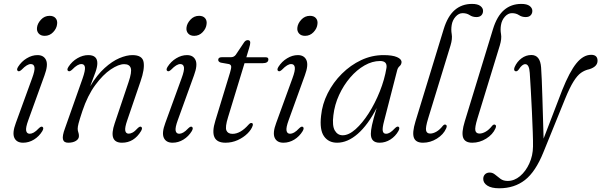

<svg xmlns="http://www.w3.org/2000/svg" viewBox="-20 -740 3154 1007"><path d="M214.5 -552Q194 -552 183 -564.2Q172 -576.5 174 -594.5Q176 -616.5 194.8 -636.8Q213.5 -657 240 -657Q261 -657 271.5 -644.8Q282 -632.5 279.5 -614Q277.5 -591 259 -571.5Q240.5 -552 214.5 -552ZM128.5 -110Q114 -70.5 117.2 -54.5Q120.5 -38.5 136 -38.5Q145.5 -38.5 157 -44.8Q168.5 -51 184 -67.5Q195.5 -78.5 202 -75Q212 -70 202 -52.5Q185 -24.5 158.2 -8Q131.5 8.5 101 8.5Q67 8.5 55.2 -17.2Q43.5 -43 63 -95L148 -328.5Q163.5 -370 160.8 -387Q158 -404 141.5 -404Q132 -404 120.5 -397.2Q109 -390.5 93 -374Q81.5 -363.5 75 -367Q64.5 -372 74.5 -389Q92.5 -417.5 120.2 -434.2Q148 -451 176.5 -451Q209.5 -451 221.5 -425Q233.5 -399 213.5 -345Z M339 -367Q328 -372 339 -389.5Q357.5 -418 385.8 -434.5Q414 -451 443 -451Q490.5 -451 490.5 -408.5Q490.5 -390 480.8 -361.8Q471 -333.5 453 -287.5Q489 -347.5 528.8 -383.2Q568.5 -419 606.2 -435Q644 -451 674.5 -451Q727 -451 733.2 -414.2Q739.5 -377.5 717 -313L647.5 -109.5Q634 -70.5 637 -54.8Q640 -39 655 -39Q664.5 -39 675.8 -45Q687 -51 702.5 -68Q713.5 -78.5 720 -75Q729.5 -70 720 -53Q683 8.5 620 8.5Q547 8.5 581.5 -93L654 -308.5Q672.5 -362.5 665.8 -383Q659 -403.5 631.5 -403.5Q602 -403.5 561 -376Q520 -348.5 479.8 -294Q439.5 -239.5 412 -157.5Q396.5 -110.5 392 -92.8Q387.5 -75 387.5 -65Q387.5 -54.5 390.8 -46Q394 -37.5 394 -26.5Q394 -11 378.2 -1.2Q362.5 8.5 337.5 8.5Q314.5 8.5 310.2 -9.5Q306 -27.5 321 -67.5L413 -328Q428 -371 425.5 -387.5Q423 -404 407 -404Q397 -404 385.2 -397.2Q373.5 -390.5 358 -374.5Q346 -363.5 339 -367Z M998.5 -552Q978 -552 967 -564.2Q956 -576.5 958 -594.5Q960 -616.5 978.8 -636.8Q997.5 -657 1024 -657Q1045 -657 1055.5 -644.8Q1066 -632.5 1063.5 -614Q1061.5 -591 1043 -571.5Q1024.5 -552 998.5 -552ZM912.5 -110Q898 -70.5 901.2 -54.5Q904.5 -38.5 920 -38.5Q929.5 -38.5 941 -44.8Q952.5 -51 968 -67.5Q979.5 -78.5 986 -75Q996 -70 986 -52.5Q969 -24.5 942.2 -8Q915.5 8.5 885 8.5Q851 8.5 839.2 -17.2Q827.5 -43 847 -95L932 -328.5Q947.5 -370 944.8 -387Q942 -404 925.5 -404Q916 -404 904.5 -397.2Q893 -390.5 877 -374Q865.5 -363.5 859 -367Q848.5 -372 858.5 -389Q876.5 -417.5 904.2 -434.2Q932 -451 960.5 -451Q993.5 -451 1005.5 -425Q1017.5 -399 997.5 -345Z M1180.5 -404 1138 -411.5Q1124.5 -416 1124.5 -426Q1124.5 -440 1144 -440H1191.5Q1207 -440 1216.5 -452.5L1260 -517.5Q1268 -529.5 1279.5 -529.5Q1292.5 -529.5 1292.5 -516Q1292.5 -507 1286.5 -487.5L1272 -439.5H1374.5Q1387.5 -439.5 1387.5 -428.5Q1387.5 -408.5 1357 -408.5H1262.5L1176 -125Q1160 -73.5 1167.5 -55.8Q1175 -38 1199.5 -38Q1241 -38 1283.5 -86Q1292.5 -96 1299 -95Q1308.5 -94 1305.5 -81.5Q1299 -60.5 1278 -39.8Q1257 -19 1226.8 -5.2Q1196.5 8.5 1162.5 8.5Q1073.5 8.5 1109.5 -107L1186.5 -359.5Q1193.5 -382 1192.5 -391.5Q1191.5 -401 1180.5 -404Z M1580 -552Q1559.5 -552 1548.5 -564.2Q1537.5 -576.5 1539.5 -594.5Q1541.5 -616.5 1560.2 -636.8Q1579 -657 1605.5 -657Q1626.5 -657 1637 -644.8Q1647.5 -632.5 1645 -614Q1643 -591 1624.5 -571.5Q1606 -552 1580 -552ZM1494 -110Q1479.5 -70.5 1482.8 -54.5Q1486 -38.5 1501.5 -38.5Q1511 -38.5 1522.5 -44.8Q1534 -51 1549.5 -67.5Q1561 -78.5 1567.5 -75Q1577.5 -70 1567.5 -52.5Q1550.5 -24.5 1523.8 -8Q1497 8.5 1466.5 8.5Q1432.5 8.5 1420.8 -17.2Q1409 -43 1428.5 -95L1513.5 -328.5Q1529 -370 1526.2 -387Q1523.5 -404 1507 -404Q1497.5 -404 1486 -397.2Q1474.5 -390.5 1458.5 -374Q1447 -363.5 1440.5 -367Q1430 -372 1440 -389Q1458 -417.5 1485.8 -434.2Q1513.5 -451 1542 -451Q1575 -451 1587 -425Q1599 -399 1579 -345Z M1995 -107Q1984.5 -68 1987.5 -53.2Q1990.5 -38.5 2004.5 -38.5Q2015 -38.5 2025.8 -45Q2036.5 -51.5 2052 -68Q2063 -78.5 2069.5 -75.5Q2079 -71 2070 -53.5Q2054 -25 2027.5 -8.2Q2001 8.5 1971 8.5Q1925 8.5 1925 -38Q1925 -55.5 1931 -83.8Q1937 -112 1955.5 -173.5Q1910 -85 1856.5 -38.2Q1803 8.5 1748 8.5Q1703 8.5 1679.2 -25.5Q1655.5 -59.5 1664 -133Q1670 -194 1698.8 -251Q1727.5 -308 1773 -353.2Q1818.5 -398.5 1874.5 -424.8Q1930.5 -451 1991.5 -451Q2038 -451 2062.2 -440.5Q2086.5 -430 2086 -413.5Q2085 -401 2076 -393.2Q2067 -385.5 2063.5 -373ZM1728.5 -135.5Q1721.5 -80.5 1736 -55.5Q1750.5 -30.5 1777.5 -30.5Q1809 -30.5 1844.8 -62.2Q1880.5 -94 1913.8 -146Q1947 -198 1972 -260.5Q1997 -323 2007 -384Q2012 -420 1973.5 -420Q1932.5 -420 1891.8 -396.8Q1851 -373.5 1816.5 -333.2Q1782 -293 1758.5 -242Q1735 -191 1728.5 -135.5Z M2455.5 -719.5Q2485 -719.5 2499.2 -708.8Q2513.5 -698 2513.5 -683Q2513.5 -669 2504.8 -659.8Q2496 -650.5 2478.5 -650.5Q2458.5 -650.5 2443.2 -660.8Q2428 -671 2406.5 -671Q2386 -671 2369.5 -652.5Q2353 -634 2349 -608.5Q2345 -584.5 2349.2 -560.8Q2353.5 -537 2343 -502L2225.5 -118.5Q2211 -71 2214.8 -55.2Q2218.5 -39.5 2236.5 -39.5Q2251.5 -39.5 2269 -49.5Q2286.5 -59.5 2302.5 -80Q2310 -88.5 2316.5 -86.5Q2327.5 -83 2320 -66.5Q2306 -34.5 2271.5 -13Q2237 8.5 2198.5 8.5Q2160.5 8.5 2150.8 -17.8Q2141 -44 2159 -103L2307 -587Q2328 -655.5 2365.2 -687.5Q2402.5 -719.5 2455.5 -719.5Z M2714 -719.5Q2743.5 -719.5 2757.8 -708.8Q2772 -698 2772 -683Q2772 -669 2763.2 -659.8Q2754.5 -650.5 2737 -650.5Q2717 -650.5 2701.8 -660.8Q2686.5 -671 2665 -671Q2644.5 -671 2628 -652.5Q2611.5 -634 2607.5 -608.5Q2603.5 -584.5 2607.8 -560.8Q2612 -537 2601.5 -502L2484 -118.5Q2469.5 -71 2473.2 -55.2Q2477 -39.5 2495 -39.5Q2510 -39.5 2527.5 -49.5Q2545 -59.5 2561 -80Q2568.5 -88.5 2575 -86.5Q2586 -83 2578.5 -66.5Q2564.5 -34.5 2530 -13Q2495.5 8.5 2457 8.5Q2419 8.5 2409.2 -17.8Q2399.5 -44 2417.5 -103L2565.5 -587Q2586.5 -655.5 2623.8 -687.5Q2661 -719.5 2714 -719.5Z M2928.5 -267Q2967.5 -364.5 3003.5 -408.5Q3039.5 -452.5 3080.5 -452.5Q3114 -452.5 3114 -421.5Q3114 -390.5 3071 -377Q3047 -372 3027.2 -358Q3007.5 -344 2987.8 -312.2Q2968 -280.5 2944 -222L2830.5 57.5Q2789 161 2733.2 204.2Q2677.5 247.5 2598.5 247.5Q2557.5 247.5 2536 233.5Q2514.5 219.5 2514.5 198.5Q2514.5 183.5 2523.8 174.2Q2533 165 2548.5 165Q2564 165 2577 176Q2590 187 2605 198Q2620 209 2642.5 209Q2677.5 209 2707.5 183.8Q2737.5 158.5 2756.2 117.2Q2775 76 2775.5 28.5Q2776 1.5 2774.2 -47.8Q2772.5 -97 2769.8 -155Q2767 -213 2764 -267Q2761 -321 2758.5 -357.5Q2755.5 -403.5 2735 -403.5Q2718.5 -403.5 2701 -376Q2692 -363.5 2683 -366.5Q2672.5 -370 2679 -388Q2691.5 -416.5 2715 -434Q2738.5 -451.5 2767 -451.5Q2813.5 -451.5 2818 -385.5Q2820 -362.5 2821.5 -320Q2823 -277.5 2824.8 -224.8Q2826.5 -172 2828 -117Q2829.5 -62 2831 -13Z"/></svg>

Font: Fraunces 72pt S050 Light
Style: Italic
Weight: 300
Italic angle: -16°
Version: Version 1.000; ttfautohint (v1.8.3)